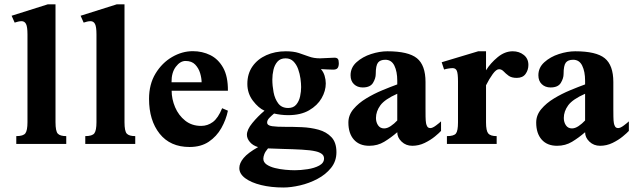

<svg xmlns="http://www.w3.org/2000/svg" viewBox="-20 -647 2847 863"><path d="M277.8 0H53.2V-35.2Q85 -35.2 94.2 -48.1Q103.5 -61 103.5 -97.7V-492.2Q103.5 -526.9 96.9 -539.3Q90.3 -551.8 77.1 -551.8Q69.3 -551.8 61.3 -549.8Q53.2 -547.9 45.9 -545.4L32.2 -576.2L194.3 -627.4H229.5V-97.7Q229.5 -57.6 239.7 -46.4Q250 -35.2 277.8 -35.2Z M587.9 0H363.3V-35.2Q395 -35.2 404.3 -48.1Q413.6 -61 413.6 -97.7V-492.2Q413.6 -526.9 407 -539.3Q400.4 -551.8 387.2 -551.8Q379.4 -551.8 371.3 -549.8Q363.3 -547.9 356 -545.4L342.3 -576.2L504.4 -627.4H539.6V-97.7Q539.6 -57.6 549.8 -46.4Q560.1 -35.2 587.9 -35.2Z M978.5 -160.6 1004.4 -149.4Q996.1 -108.9 974.9 -71.3Q953.6 -33.7 918.5 -10Q883.3 13.7 832 13.7Q745.1 13.7 697.5 -46.1Q649.9 -106 649.9 -202.6Q649.9 -268.6 679.2 -316.7Q708.5 -364.7 753.7 -390.9Q798.8 -417 846.7 -417Q889.2 -417 925 -399.4Q960.9 -381.8 982.9 -342.8Q1004.9 -303.7 1004.4 -239.3H751.5Q751.5 -201.7 767.1 -165Q782.7 -128.4 812.5 -104.7Q842.3 -81.1 884.3 -81.1Q913.1 -81.1 936.8 -98.6Q960.4 -116.2 978.5 -160.6ZM751 -277.3H886.2Q886.2 -295.4 879.6 -317.9Q873 -340.3 857.4 -356.7Q841.8 -373 814 -373Q790 -373 770.3 -346.9Q750.5 -320.8 751 -277.3Z M1502.9 -362.8Q1502.9 -348.6 1497.6 -341.3Q1492.2 -334 1477.5 -334Q1466.3 -334 1448.5 -335Q1430.7 -335.9 1422.4 -336.4Q1433.6 -324.2 1439 -306.6Q1444.3 -289.1 1444.3 -272Q1444.3 -238.3 1425.5 -205.6Q1406.7 -172.9 1369.1 -151.1Q1331.5 -129.4 1275.4 -129.4Q1259.8 -129.4 1243.4 -131.3Q1227.1 -133.3 1211.9 -136.7Q1200.7 -127.4 1190.7 -117.2Q1180.7 -106.9 1180.7 -96.2Q1180.7 -83 1203.1 -79.8Q1225.6 -76.7 1261 -76.9Q1296.4 -77.1 1336.4 -75.4Q1376.5 -73.7 1411.9 -64Q1447.3 -54.2 1469.7 -30.5Q1492.2 -6.8 1492.2 37.1Q1492.2 77.6 1468 107.7Q1443.8 137.7 1406.7 157.2Q1369.6 176.8 1328.6 186.3Q1287.6 195.8 1253.9 195.8Q1198.7 195.8 1153.8 184.8Q1108.9 173.8 1082.3 154.1Q1055.7 134.3 1055.7 108.4Q1055.7 86.4 1075 63.2Q1094.2 40 1140.1 14.2Q1116.7 7.3 1103.3 -8.5Q1089.8 -24.4 1089.8 -41Q1089.8 -64.5 1114.3 -94.2Q1138.7 -124 1168.9 -149.4Q1142.1 -161.1 1116.9 -194.1Q1091.8 -227.1 1091.8 -270Q1091.8 -315.4 1114.7 -348.4Q1137.7 -381.3 1177 -398.9Q1216.3 -416.5 1264.6 -416.5Q1299.3 -416.5 1323.2 -408.7Q1347.2 -400.9 1368.9 -392.8Q1390.6 -384.8 1418.5 -384.8Q1429.7 -384.8 1450.2 -386.2Q1470.7 -387.7 1482.9 -387.7Q1494.1 -387.7 1498.5 -382.3Q1502.9 -377 1502.9 -362.8ZM1333.5 -255.4Q1333.5 -271.5 1330.6 -293.5Q1327.6 -315.4 1320.1 -336.4Q1312.5 -357.4 1298.8 -371.1Q1285.2 -384.8 1263.7 -384.8Q1240.2 -384.8 1227.3 -370.1Q1214.4 -355.5 1209.2 -333.5Q1204.1 -311.5 1204.1 -289.6Q1204.1 -261.7 1209.7 -232.2Q1215.3 -202.6 1230.7 -182.1Q1246.1 -161.6 1275.4 -161.6Q1298.8 -161.6 1311.5 -176.8Q1324.2 -191.9 1328.9 -213.9Q1333.5 -235.8 1333.5 -255.4ZM1436.5 65.4Q1436.5 51.8 1425.5 44.2Q1414.6 36.6 1398.9 33.2Q1376.5 27.8 1336.2 25.6Q1295.9 23.4 1254.2 22.5Q1212.4 21.5 1184.6 20Q1172.4 34.2 1168 46.1Q1163.6 58.1 1163.6 66.4Q1163.6 82 1178.2 92.3Q1192.9 102.5 1215.6 108.2Q1238.3 113.8 1262.2 116Q1286.1 118.2 1305.2 118.2Q1331.5 118.2 1362.3 113.5Q1393.1 108.9 1414.8 97.2Q1436.5 85.4 1436.5 65.4Z M1962.4 -101.6V-58.6Q1954.6 -49.8 1935.1 -33.7Q1915.5 -17.6 1888.9 -4.6Q1862.3 8.3 1833 8.3Q1804.7 8.3 1785.2 -10.3Q1765.6 -28.8 1765.6 -52.7Q1736.8 -27.8 1707 -9.8Q1677.2 8.3 1639.6 8.3Q1595.2 8.3 1570.6 -19.5Q1545.9 -47.4 1545.9 -96.2Q1545.9 -129.4 1568.6 -156.5Q1591.3 -183.6 1626 -204.6Q1660.6 -225.6 1698.2 -241.2Q1735.8 -256.8 1765.6 -267.6V-284.2Q1765.6 -325.2 1752.7 -351.8Q1739.7 -378.4 1711.9 -378.4Q1689 -378.4 1679 -365.5Q1668.9 -352.5 1668.9 -314.5Q1668.9 -294.9 1656.5 -274.4Q1644 -253.9 1610.4 -253.9Q1586.4 -253.9 1571 -268.6Q1555.7 -283.2 1555.7 -308.6Q1555.7 -343.3 1582.5 -367.4Q1609.4 -391.6 1647.9 -404.1Q1686.5 -416.5 1721.2 -416.5Q1815.4 -416.5 1854 -385.3Q1892.6 -354 1892.6 -278.3V-158.2Q1892.6 -141.1 1892.8 -122.8Q1893.1 -104.5 1895 -93.3Q1896.5 -85 1900.6 -78.1Q1904.8 -71.3 1914.6 -71.3Q1924.3 -71.3 1940.2 -83.3Q1956.1 -95.2 1962.4 -101.6ZM1765.6 -105.5V-225.6Q1709.5 -200.7 1689.7 -173.6Q1669.9 -146.5 1669.9 -116.7Q1669.9 -97.7 1679.4 -83.7Q1689 -69.8 1706.5 -69.8Q1720.7 -69.8 1736.3 -80.3Q1752 -90.8 1765.6 -105.5Z M2355 -355Q2355 -332.5 2342.3 -314.7Q2329.6 -296.9 2302.7 -296.9Q2279.3 -296.9 2266.1 -306.6Q2252.9 -316.4 2243.7 -326.2Q2234.4 -335.9 2223.1 -335.9Q2210.4 -335.9 2194.6 -314Q2178.7 -292 2164.6 -263.7V-97.2Q2164.6 -59.1 2174.6 -47.1Q2184.6 -35.2 2212.4 -35.2V0H1988.8V-35.2Q2020 -35.2 2029.3 -46.9Q2038.6 -58.6 2038.6 -97.2V-281.2Q2038.6 -316.4 2033.4 -328.6Q2028.3 -340.8 2014.2 -340.8Q2006.8 -340.8 1994.9 -338.9Q1982.9 -336.9 1976.1 -334.5L1965.3 -367.2L2129.4 -416.5H2164.6V-331.1Q2184.6 -363.3 2216.8 -389.9Q2249 -416.5 2284.7 -416.5Q2313.5 -416.5 2334.2 -400.1Q2355 -383.8 2355 -355Z M2806.6 -101.6V-58.6Q2798.8 -49.8 2779.3 -33.7Q2759.8 -17.6 2733.2 -4.6Q2706.5 8.3 2677.2 8.3Q2648.9 8.3 2629.4 -10.3Q2609.9 -28.8 2609.9 -52.7Q2581.1 -27.8 2551.3 -9.8Q2521.5 8.3 2483.9 8.3Q2439.5 8.3 2414.8 -19.5Q2390.1 -47.4 2390.1 -96.2Q2390.1 -129.4 2412.8 -156.5Q2435.5 -183.6 2470.2 -204.6Q2504.9 -225.6 2542.5 -241.2Q2580.1 -256.8 2609.9 -267.6V-284.2Q2609.9 -325.2 2596.9 -351.8Q2584 -378.4 2556.2 -378.4Q2533.2 -378.4 2523.2 -365.5Q2513.2 -352.5 2513.2 -314.5Q2513.2 -294.9 2500.7 -274.4Q2488.3 -253.9 2454.6 -253.9Q2430.7 -253.9 2415.3 -268.6Q2399.9 -283.2 2399.9 -308.6Q2399.9 -343.3 2426.8 -367.4Q2453.6 -391.6 2492.2 -404.1Q2530.8 -416.5 2565.4 -416.5Q2659.7 -416.5 2698.2 -385.3Q2736.8 -354 2736.8 -278.3V-158.2Q2736.8 -141.1 2737.1 -122.8Q2737.3 -104.5 2739.3 -93.3Q2740.7 -85 2744.9 -78.1Q2749 -71.3 2758.8 -71.3Q2768.6 -71.3 2784.4 -83.3Q2800.3 -95.2 2806.6 -101.6ZM2609.9 -105.5V-225.6Q2553.7 -200.7 2533.9 -173.6Q2514.2 -146.5 2514.2 -116.7Q2514.2 -97.7 2523.7 -83.7Q2533.2 -69.8 2550.8 -69.8Q2564.9 -69.8 2580.6 -80.3Q2596.2 -90.8 2609.9 -105.5Z"/></svg>

Font: Scheherazade New
Style: Bold
Weight: 700
Designer: SIL International
Foundry: SIL International
Version: Version 4.000